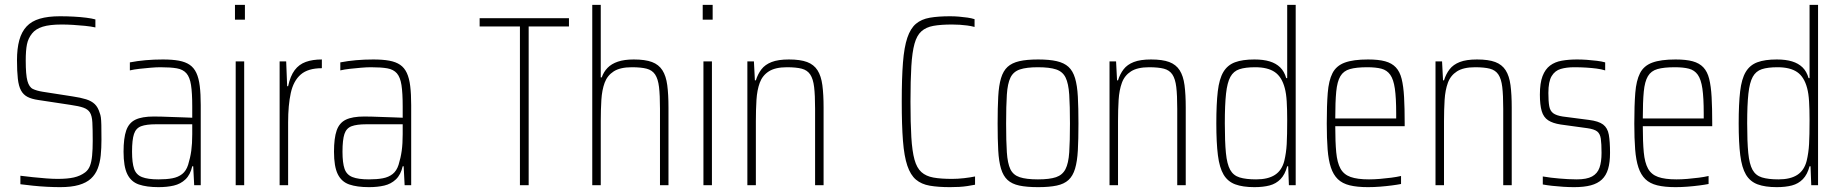

<svg xmlns="http://www.w3.org/2000/svg" viewBox="-20 -763 7583 791"><path d="M228 8Q203 8 173.5 6.5Q144 5 115.5 2Q87 -1 64 -4V-39Q88 -36 116 -33Q144 -30 171 -28Q198 -26 217 -26Q258 -26 284.5 -32Q311 -38 331 -53Q344 -63 350.5 -79.5Q357 -96 359.5 -122Q362 -148 362 -183Q362 -231 360.5 -258.5Q359 -286 350.5 -299.5Q342 -313 323.5 -319.5Q305 -326 270 -331L138 -351Q110 -355 93 -364Q76 -373 66.5 -390.5Q57 -408 53.5 -438.5Q50 -469 50 -515Q50 -563 59.5 -597.5Q69 -632 89.5 -654Q110 -676 144 -686Q178 -696 227 -696Q256 -696 284 -694.5Q312 -693 335.5 -690Q359 -687 373 -683V-650Q355 -654 330.5 -656.5Q306 -659 281 -660.5Q256 -662 234 -662Q185 -662 156 -653Q127 -644 112 -625Q96 -605 91 -580Q86 -555 86 -513Q86 -455 93 -429.5Q100 -404 115.5 -396.5Q131 -389 156 -385L278 -366Q312 -361 334.5 -354Q357 -347 370.5 -334Q384 -321 391 -297Q394 -290 395.5 -279.5Q397 -269 397.5 -248Q398 -227 398 -188Q398 -153 395 -123Q392 -93 382.5 -68.5Q373 -44 354.5 -27Q336 -10 305 -1Q274 8 228 8Z M633 8Q584 8 552 -3Q520 -14 504.5 -45.5Q489 -77 489 -138Q489 -194 500 -225.5Q511 -257 538 -270Q565 -283 614 -283Q627 -283 646.5 -282.5Q666 -282 689 -281Q712 -280 733.5 -279.5Q755 -279 772 -278V-324Q772 -380 767 -412.5Q762 -445 748 -461Q734 -477 708.5 -481.5Q683 -486 641 -486Q624 -486 600.5 -484Q577 -482 554.5 -479.5Q532 -477 515 -473V-506Q546 -512 580 -515Q614 -518 651 -518Q690 -518 717 -513Q744 -508 761.5 -496Q779 -484 789 -462.5Q799 -441 803 -408.5Q807 -376 807 -330V0H780L776 -78H772Q764 -43 744 -24Q724 -5 696 1.5Q668 8 633 8ZM633 -24Q666 -24 690 -28.5Q714 -33 730.5 -46Q747 -59 755 -84Q764 -113 768 -142Q772 -171 772 -210V-251H622Q583 -251 561.5 -243Q540 -235 532 -211Q524 -187 524 -138Q524 -92 532.5 -67.5Q541 -43 565 -33.5Q589 -24 633 -24Z M948 -682V-743H989V-682ZM951 0V-510H986V0Z M1132 0V-510H1159L1163 -408H1167Q1176 -450 1194 -474Q1212 -498 1240 -508Q1268 -518 1306 -518V-482Q1249 -482 1219 -456Q1189 -430 1178 -380Q1167 -330 1167 -259V0Z M1500 8Q1451 8 1419 -3Q1387 -14 1371.5 -45.5Q1356 -77 1356 -138Q1356 -194 1367 -225.5Q1378 -257 1405 -270Q1432 -283 1481 -283Q1494 -283 1513.5 -282.5Q1533 -282 1556 -281Q1579 -280 1600.5 -279.5Q1622 -279 1639 -278V-324Q1639 -380 1634 -412.5Q1629 -445 1615 -461Q1601 -477 1575.5 -481.5Q1550 -486 1508 -486Q1491 -486 1467.5 -484Q1444 -482 1421.5 -479.5Q1399 -477 1382 -473V-506Q1413 -512 1447 -515Q1481 -518 1518 -518Q1557 -518 1584 -513Q1611 -508 1628.5 -496Q1646 -484 1656 -462.5Q1666 -441 1670 -408.5Q1674 -376 1674 -330V0H1647L1643 -78H1639Q1631 -43 1611 -24Q1591 -5 1563 1.5Q1535 8 1500 8ZM1500 -24Q1533 -24 1557 -28.5Q1581 -33 1597.5 -46Q1614 -59 1622 -84Q1631 -113 1635 -142Q1639 -171 1639 -210V-251H1489Q1450 -251 1428.5 -243Q1407 -235 1399 -211Q1391 -187 1391 -138Q1391 -92 1399.5 -67.5Q1408 -43 1432 -33.5Q1456 -24 1500 -24Z M2122 0V-654H1956V-688H2324V-654H2158V0Z M2420 0V-743H2455V-444H2459Q2467 -467 2483 -483.5Q2499 -500 2525.5 -509Q2552 -518 2591 -518Q2638 -518 2666 -507.5Q2694 -497 2709 -473.5Q2724 -450 2729 -412Q2734 -374 2734 -320V0H2699V-315Q2699 -371 2695 -404.5Q2691 -438 2679 -456Q2667 -474 2644 -480Q2621 -486 2583 -486Q2535 -486 2508.5 -469Q2482 -452 2471 -422Q2460 -392 2457.5 -351.5Q2455 -311 2455 -264V0Z M2875 -682V-743H2916V-682ZM2878 0V-510H2913V0Z M3059 0V-510H3086L3090 -432H3094Q3102 -458 3117 -477.5Q3132 -497 3159 -507.5Q3186 -518 3230 -518Q3277 -518 3305 -507.5Q3333 -497 3348 -473.5Q3363 -450 3368 -412Q3373 -374 3373 -320V0H3338V-315Q3338 -371 3334 -404.5Q3330 -438 3318 -456Q3306 -474 3283 -480Q3260 -486 3222 -486Q3174 -486 3147.5 -469Q3121 -452 3110 -422Q3099 -392 3096.5 -351.5Q3094 -311 3094 -264V0Z M3894 8Q3845 8 3810.5 2Q3776 -4 3753.5 -23Q3731 -42 3718 -80.5Q3705 -119 3700 -183Q3695 -247 3695 -344Q3695 -441 3700 -505Q3705 -569 3718 -607.5Q3731 -646 3753.5 -665Q3776 -684 3810.5 -690Q3845 -696 3894 -696Q3912 -696 3930.5 -694.5Q3949 -693 3966 -690.5Q3983 -688 3995 -684V-652Q3980 -656 3964.5 -658Q3949 -660 3934 -661Q3919 -662 3902 -662Q3856 -662 3825.5 -656.5Q3795 -651 3776 -634Q3757 -617 3747.5 -582.5Q3738 -548 3734.5 -490Q3731 -432 3731 -344Q3731 -256 3734.5 -198Q3738 -140 3747.5 -105.5Q3757 -71 3776 -54Q3795 -37 3825.5 -31.5Q3856 -26 3902 -26Q3926 -26 3952 -29Q3978 -32 3997 -36V-2Q3982 1 3965.5 3.5Q3949 6 3931.5 7Q3914 8 3894 8Z M4257 8Q4210 8 4179.5 1.5Q4149 -5 4131 -21.5Q4113 -38 4104 -68Q4095 -98 4092.5 -143.5Q4090 -189 4090 -254Q4090 -319 4092.5 -365Q4095 -411 4104 -441Q4113 -471 4131 -487.5Q4149 -504 4179.5 -511Q4210 -518 4257 -518Q4303 -518 4333.5 -511Q4364 -504 4382 -487.5Q4400 -471 4409 -441Q4418 -411 4420.5 -365Q4423 -319 4423 -254Q4423 -189 4420.5 -143.5Q4418 -98 4409 -68Q4400 -38 4382 -21.5Q4364 -5 4333.5 1.5Q4303 8 4257 8ZM4256 -24Q4304 -24 4330.5 -33Q4357 -42 4369.5 -66Q4382 -90 4385 -135.5Q4388 -181 4388 -254Q4388 -327 4385 -373Q4382 -419 4370 -443.5Q4358 -468 4331 -477Q4304 -486 4256 -486Q4209 -486 4182 -477Q4155 -468 4143 -443.5Q4131 -419 4128 -373Q4125 -327 4125 -254Q4125 -181 4128 -135.5Q4131 -90 4142.5 -66Q4154 -42 4181 -33Q4208 -24 4256 -24Z M4551 0V-510H4578L4582 -432H4586Q4594 -458 4609 -477.5Q4624 -497 4651 -507.5Q4678 -518 4722 -518Q4769 -518 4797 -507.5Q4825 -497 4840 -473.5Q4855 -450 4860 -412Q4865 -374 4865 -320V0H4830V-315Q4830 -371 4826 -404.5Q4822 -438 4810 -456Q4798 -474 4775 -480Q4752 -486 4714 -486Q4666 -486 4639.5 -469Q4613 -452 4602 -422Q4591 -392 4588.5 -351.5Q4586 -311 4586 -264V0Z M5148 8Q5100 8 5069 -3.5Q5038 -15 5021 -43.5Q5004 -72 4997.5 -123.5Q4991 -175 4991 -255Q4991 -335 4997 -386.5Q5003 -438 5020 -466.5Q5037 -495 5068 -506.5Q5099 -518 5148 -518Q5185 -518 5211 -510Q5237 -502 5254 -485.5Q5271 -469 5279 -441H5283V-743H5318V0H5290L5287 -78H5283Q5274 -44 5255.5 -25Q5237 -6 5210.5 1Q5184 8 5148 8ZM5155 -24Q5204 -24 5232.5 -42.5Q5261 -61 5271 -100Q5279 -133 5281 -169.5Q5283 -206 5283 -269Q5283 -312 5281 -345Q5279 -378 5273 -400Q5261 -446 5232 -466Q5203 -486 5151 -486Q5111 -486 5086.5 -478Q5062 -470 5049 -446.5Q5036 -423 5031 -377Q5026 -331 5026 -255Q5026 -179 5030.5 -133Q5035 -87 5048 -63.5Q5061 -40 5087 -32Q5113 -24 5155 -24Z M5616 8Q5571 8 5540.5 0.5Q5510 -7 5491.5 -25Q5473 -43 5463 -73Q5453 -103 5449.5 -147.5Q5446 -192 5446 -254Q5446 -329 5450 -380Q5454 -431 5469.5 -461.5Q5485 -492 5520 -505Q5555 -518 5616 -518Q5659 -518 5686.5 -510.5Q5714 -503 5730.5 -485.5Q5747 -468 5754.5 -438Q5762 -408 5764.5 -363Q5767 -318 5767 -256V-243H5481Q5481 -178 5485 -135.5Q5489 -93 5502.5 -68.5Q5516 -44 5544 -34Q5572 -24 5620 -24Q5641 -24 5665 -26Q5689 -28 5712 -31Q5735 -34 5752 -38V-5Q5737 -2 5714 1Q5691 4 5665.5 6Q5640 8 5616 8ZM5732 -256V-296Q5732 -360 5726.5 -398Q5721 -436 5707.5 -455Q5694 -474 5671 -480Q5648 -486 5613 -486Q5568 -486 5541.5 -478.5Q5515 -471 5502 -449Q5489 -427 5485 -385.5Q5481 -344 5481 -275H5750Z M5894 0V-510H5921L5925 -432H5929Q5937 -458 5952 -477.5Q5967 -497 5994 -507.5Q6021 -518 6065 -518Q6112 -518 6140 -507.5Q6168 -497 6183 -473.5Q6198 -450 6203 -412Q6208 -374 6208 -320V0H6173V-315Q6173 -371 6169 -404.5Q6165 -438 6153 -456Q6141 -474 6118 -480Q6095 -486 6057 -486Q6009 -486 5982.5 -469Q5956 -452 5945 -422Q5934 -392 5931.5 -351.5Q5929 -311 5929 -264V0Z M6465 8Q6444 8 6420 6.5Q6396 5 6374 2.5Q6352 0 6336 -3V-36Q6353 -33 6370 -31Q6387 -29 6404.5 -27.5Q6422 -26 6440 -25Q6458 -24 6476 -24Q6517 -24 6539 -36Q6561 -48 6569.5 -72Q6578 -96 6578 -133Q6578 -171 6575 -191.5Q6572 -212 6560 -221.5Q6548 -231 6519 -235L6410 -250Q6377 -255 6358 -267.5Q6339 -280 6331.5 -305.5Q6324 -331 6324 -373Q6324 -421 6335 -449.5Q6346 -478 6366 -493Q6386 -508 6414.5 -513Q6443 -518 6477 -518Q6497 -518 6518 -516.5Q6539 -515 6559 -512.5Q6579 -510 6593 -506V-473Q6577 -478 6557.5 -480.5Q6538 -483 6515 -484.5Q6492 -486 6465 -486Q6434 -486 6410 -479Q6386 -472 6372.5 -449.5Q6359 -427 6359 -380Q6359 -346 6362.5 -326Q6366 -306 6379 -296.5Q6392 -287 6418 -283L6526 -269Q6566 -264 6584.5 -250Q6603 -236 6608 -208Q6613 -180 6613 -133Q6613 -94 6605 -67Q6597 -40 6579.5 -23.5Q6562 -7 6534 0.5Q6506 8 6465 8Z M6883 8Q6838 8 6807.5 0.5Q6777 -7 6758.5 -25Q6740 -43 6730 -73Q6720 -103 6716.5 -147.5Q6713 -192 6713 -254Q6713 -329 6717 -380Q6721 -431 6736.5 -461.5Q6752 -492 6787 -505Q6822 -518 6883 -518Q6926 -518 6953.5 -510.5Q6981 -503 6997.5 -485.5Q7014 -468 7021.5 -438Q7029 -408 7031.5 -363Q7034 -318 7034 -256V-243H6748Q6748 -178 6752 -135.5Q6756 -93 6769.5 -68.5Q6783 -44 6811 -34Q6839 -24 6887 -24Q6908 -24 6932 -26Q6956 -28 6979 -31Q7002 -34 7019 -38V-5Q7004 -2 6981 1Q6958 4 6932.5 6Q6907 8 6883 8ZM6999 -256V-296Q6999 -360 6993.5 -398Q6988 -436 6974.5 -455Q6961 -474 6938 -480Q6915 -486 6880 -486Q6835 -486 6808.5 -478.5Q6782 -471 6769 -449Q6756 -427 6752 -385.5Q6748 -344 6748 -275H7017Z M7300 8Q7252 8 7221 -3.5Q7190 -15 7173 -43.5Q7156 -72 7149.5 -123.5Q7143 -175 7143 -255Q7143 -335 7149 -386.5Q7155 -438 7172 -466.5Q7189 -495 7220 -506.5Q7251 -518 7300 -518Q7337 -518 7363 -510Q7389 -502 7406 -485.5Q7423 -469 7431 -441H7435V-743H7470V0H7442L7439 -78H7435Q7426 -44 7407.5 -25Q7389 -6 7362.5 1Q7336 8 7300 8ZM7307 -24Q7356 -24 7384.5 -42.5Q7413 -61 7423 -100Q7431 -133 7433 -169.5Q7435 -206 7435 -269Q7435 -312 7433 -345Q7431 -378 7425 -400Q7413 -446 7384 -466Q7355 -486 7303 -486Q7263 -486 7238.5 -478Q7214 -470 7201 -446.5Q7188 -423 7183 -377Q7178 -331 7178 -255Q7178 -179 7182.5 -133Q7187 -87 7200 -63.5Q7213 -40 7239 -32Q7265 -24 7307 -24Z"/></svg>

Font: Saira Thin Condensed
Style: Regular
Weight: 100
Width: 3
Version: Version 1.101